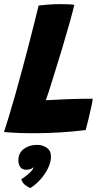

<svg xmlns="http://www.w3.org/2000/svg" viewBox="-33 -670 534 957"><path d="M-13 -12Q-4 -39.5 10.5 -86.8Q25 -134 41.8 -193.2Q58.5 -252.5 75.5 -315.5Q92.5 -378.5 108.8 -441Q125 -503.5 138.2 -556.2Q151.5 -609 159.5 -642.5Q174 -644.5 206 -647Q238 -649.5 271 -649.5Q287.5 -649.5 308.8 -648.5Q330 -647.5 337.5 -646Q329.5 -611.5 313 -552.8Q296.5 -494 274.8 -421.8Q253 -349.5 229.5 -275Q211 -214 195.5 -170.5Q255 -174 312.5 -176Q370 -178 429 -178Q428 -165 422 -136.8Q416 -108.5 408.2 -77Q400.5 -45.5 394 -22Q332 -14 270 -10.2Q208 -6.5 152.5 -6Q107 -5.5 63.5 -7.2Q20 -9 -13 -12ZM117.5 267.5Q111.5 265 95.2 254.2Q79 243.5 73 223Q82.5 218 96.2 207.2Q110 196.5 121 185Q132 173.5 133 166.5Q134 164.5 134 163Q129 168.5 120 172.2Q111 176 97.5 176Q77.5 176 68 162.5Q58.5 149 58.5 130Q58.5 92.5 85.8 72.2Q113 52 152 52Q179 52 200 66.5Q221 81 221 110.5Q221 138.5 206.2 168.8Q191.5 199 167.8 225.2Q144 251.5 117.5 267.5Z"/></svg>

Font: Grandstander
Style: Bold Italic
Weight: 700
Italic angle: -15°
Designer: Tyler Finck
Foundry: Etcetera Type Co
Version: Version 1.200; ttfautohint (v1.8.3)